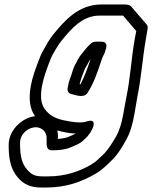

<svg xmlns="http://www.w3.org/2000/svg" viewBox="-20 -607 682 861"><path d="M298 -186C323 -179 357 -167 372 -190C399 -230 418 -285 433 -331C438 -348 445 -361 449 -369C451 -372 451 -376 452 -379L456 -391C459 -401 459 -420 436 -420H408C401 -420 394 -417 389 -413C371 -398 356 -377 346 -365C333 -350 327 -335 321 -324C308 -303 303 -279 300 -271C295 -259 288 -238 285 -221L283 -210C281 -198 289 -188 298 -186ZM337 -230C340 -239 343 -252 346 -260C351 -271 360 -299 363 -303C376 -322 377 -332 386 -342C374 -304 358 -261 341 -229C340 -229 338 -230 337 -230ZM547 -173 533 -97C526 -55 515 -20 500 6C484 33 468 59 449 80C426 102 410 119 389 131C335 162 274 184 194 184H175C136 184 122 177 101 153C78 126 71 95 70 46V31C71 -17 129 -51 165 -30C181 -21 189 -6 189 13V27C188 47 191 67 211 67H214C237 67 272 65 296 54C317 45 343 36 357 19C363 13 367 11 371 6L378 -3C385 -11 390 -21 395 -31C395 -31 418 -79 368 -62C341 -53 297 -61 264 -68C223 -77 199 -93 180 -119C143 -170 179 -269 199 -322C205 -338 211 -353 217 -364C234 -392 239 -404 258 -427C299 -477 349 -537 426 -537H528H532L591 -468L584 -431C568 -340 565 -259 547 -173ZM237 -22C261 -16 286 -9 320 -8C290 5 282 13 239 16L240 5C240 -5 239 -13 237 -22ZM634 -431 642 -479C643 -485 642 -492 638 -497L568 -578C562 -585 550 -587 537 -587H435C333 -587 270 -515 221 -455C197 -426 189 -406 175 -383C166 -369 159 -350 152 -332C140 -300 125 -261 118 -221C108 -166 113 -120 137 -86C79 -79 21 -25 19 39V53V55C20 109 29 153 60 189C86 220 118 234 166 234H185C278 234 346 208 407 173C439 155 461 131 482 111C506 88 526 56 543 25C564 -10 575 -52 583 -97L596 -173C614 -261 619 -346 634 -431Z"/></svg>

Font: Blanket
Style: BlkOutlineObl
Weight: 900
Foundry: Cannot Into Space Fonts
Version: Version 0.9